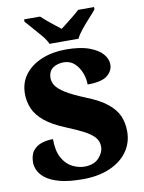

<svg xmlns="http://www.w3.org/2000/svg" viewBox="-100 -1000 806 1078"><g transform="rotate(-10 302.5 -460.5)"><path d="M284 10Q203 10 152 -4Q101 -18 73 -40Q45 -62 34.5 -86Q24 -110 24 -129Q24 -174 43.5 -198Q63 -222 93 -231.5Q123 -241 157 -241Q157 -173 179.5 -133Q202 -93 236.5 -75.5Q271 -58 306 -58Q359 -58 387.5 -88.5Q416 -119 416 -153Q416 -185 394.5 -208Q373 -231 333.5 -251Q294 -271 240 -293Q164 -324 122 -359Q80 -394 63 -434Q46 -474 46 -518Q46 -582 81.5 -628Q117 -674 178 -699Q239 -724 315 -724Q396 -724 447.5 -705Q499 -686 523 -657.5Q547 -629 547 -598Q547 -561 514.5 -535Q482 -509 402 -509Q402 -543 389 -576.5Q376 -610 351.5 -632.5Q327 -655 291 -655Q254 -655 228.5 -637Q203 -619 203 -579Q203 -559 216 -538Q229 -517 267.5 -492.5Q306 -468 380 -438Q456 -408 498.5 -373.5Q541 -339 558 -299.5Q575 -260 575 -212Q575 -147 539.5 -97Q504 -47 438.5 -18.5Q373 10 284 10ZM231 -771Q221 -794 199 -820.5Q177 -847 153.5 -873Q130 -899 114 -918V-931H205Q216 -921 235.5 -904Q255 -887 276.5 -870.5Q298 -854 313 -842Q328 -854 349.5 -870.5Q371 -887 391.5 -904Q412 -921 422 -931H513V-918Q498 -899 474 -873Q450 -847 428.5 -820.5Q407 -794 396 -771Z"/></g></svg>

Font: Noto Rashi Hebrew Black
Style: Regular
Weight: 900
Version: Version 1.006